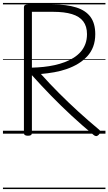

<svg xmlns="http://www.w3.org/2000/svg" viewBox="-20 -905 734 1300"><path d="M169 14Q155 14 148.5 9.5Q142 5 142 -5V-856Q142 -866 149 -870.5Q156 -875 170 -875H334Q432 -875 496.5 -854.5Q561 -834 593 -790Q625 -746 625 -674Q625 -627 611 -589.5Q597 -552 570.5 -523.5Q544 -495 509.5 -474Q475 -453 434 -438.5Q393 -424 348 -416Q303 -408 257 -404Q315 -339 379.5 -274.5Q444 -210 512 -148Q580 -86 651 -27Q659 -21 659.5 -12.5Q660 -4 648 8Q639 17 630.5 16.5Q622 16 613 8Q538 -54 465 -121.5Q392 -189 324.5 -258.5Q257 -328 196 -396V-5Q196 5 190 9.5Q184 14 169 14ZM196 -447Q236 -448 274.5 -452Q313 -456 349.5 -464Q386 -472 419 -484.5Q452 -497 479.5 -514.5Q507 -532 527 -555Q547 -578 558 -607.5Q569 -637 569 -674Q569 -727 543.5 -760.5Q518 -794 467 -809.5Q416 -825 339 -825H196ZM0 365H694V375H0ZM0 -20H694V0H0ZM0 -505H694V-500H0ZM0 -885H694V-875H0Z"/></svg>

Font: Playwrite AT Guides
Style: Regular
Weight: 400
Designer: Veronika Burian, José Scaglione
Foundry: TypeTogether
Version: Version 1.003